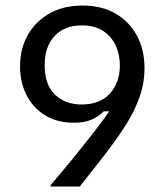

<svg xmlns="http://www.w3.org/2000/svg" viewBox="-20 -682 607 702"><path d="M271.7 0H165V-5Q217.5 -66.7 251.7 -108.8Q285.8 -150.8 312.5 -185Q321.7 -196.7 342.1 -223.3Q362.5 -250 379.2 -275H359.2Q340 -255.8 314.6 -244.6Q289.2 -233.3 250.8 -233.3Q188.3 -233.3 144.2 -260.8Q100 -288.3 76.7 -335Q53.3 -381.7 53.3 -439.2Q53.3 -503.3 81.2 -553.3Q109.2 -603.3 160.4 -632.5Q211.7 -661.7 281.7 -661.7Q352.5 -661.7 402.9 -632.1Q453.3 -602.5 480.8 -551.2Q508.3 -500 508.3 -433.3Q508.3 -378.3 490.8 -328.8Q473.3 -279.2 445.8 -234.6Q418.3 -190 388.3 -150Q377.5 -135 361.7 -114.6Q345.8 -94.2 328.8 -72.5Q311.7 -50.8 296.7 -31.7Q281.7 -12.5 271.7 0ZM278.3 -300Q345.8 -300 382.1 -340.4Q418.3 -380.8 418.3 -442.5Q418.3 -482.5 402.9 -515.8Q387.5 -549.2 356.7 -569.2Q325.8 -589.2 279.2 -589.2Q215.8 -589.2 179.6 -550.4Q143.3 -511.7 143.3 -443.3Q143.3 -373.3 180.4 -336.7Q217.5 -300 278.3 -300Z"/></svg>

Font: Familjen Grotesk Variable
Style: Regular
Weight: 400
Designer: Anders Wikstroem, Jonas Baeckman, Matilda Gysing, Kristian Moeller
Foundry: Familjen STHLM AB
Version: Version 2.000